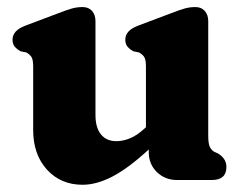

<svg xmlns="http://www.w3.org/2000/svg" viewBox="-20 -510 693 544"><path d="M74 -141.5V-321.5Q74 -342 68.5 -349.5Q63 -357 54 -361.5L39 -364.5Q28.5 -370 22 -377.5Q15.5 -385 15.5 -397.5Q15.5 -423.5 51 -437L146.5 -473Q168.5 -481.5 183.2 -485.8Q198 -490 214 -490Q231 -490 240.8 -479Q250.5 -468 250.5 -450V-184.5Q250.5 -148 266.2 -129Q282 -110 309.5 -110Q328 -110 347.5 -117.8Q367 -125.5 388 -144.5L393.5 -149.5V-321.5Q393.5 -342 388 -349.5Q382.5 -357 373.5 -361.5L358.5 -364.5Q348 -370 341.5 -377.5Q335 -385 335 -397.5Q335 -423.5 370.5 -437L466 -473Q488 -481.5 502.8 -485.8Q517.5 -490 533.5 -490Q550.5 -490 560.2 -479Q570 -468 570 -450V-126Q570 -103 574.5 -93.8Q579 -84.5 587 -80L598 -75Q621.5 -60.5 621.5 -37Q621.5 0 580.5 0H481Q448 0 424.8 -22.2Q401.5 -44.5 401.5 -79V-86.5Q343.5 -33 298.5 -9.8Q253.5 13.5 214 13.5Q152 13.5 113 -29.5Q74 -72.5 74 -141.5Z"/></svg>

Font: Fraunces 9pt S100
Style: Bold
Weight: 700
Version: Version 1.000; ttfautohint (v1.8.3)